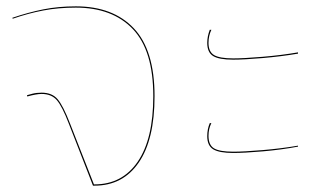

<svg xmlns="http://www.w3.org/2000/svg" viewBox="-20 -585 1034 605"><path d="M467 -282Q467 -145 417 -72.5Q367 0 278 0H273L197 -195Q176 -250 159 -269.5Q142 -289 111 -289Q95 -289 66 -281L65 -285Q68 -286 81.5 -289.5Q95 -293 111 -293Q144 -293 161.5 -272.5Q179 -252 201 -195L276 -4H278Q365 -4 414 -75.5Q463 -147 463 -282Q463 -426 398.5 -493.5Q334 -561 219 -561Q164 -561 116.5 -552Q69 -543 20 -526L19 -529Q69 -546 116.5 -555.5Q164 -565 219 -565Q336 -565 401.5 -496Q467 -427 467 -282Z M633 -450Q633 -470 641 -491H646Q637 -472 637 -450Q637 -422 654.5 -411.5Q672 -401 715 -401Q748 -401 807.5 -406Q867 -411 919 -420V-416Q866 -407 807 -402Q748 -397 715 -397Q670 -397 651.5 -408.5Q633 -420 633 -450ZM633 -156Q633 -178 641 -197H646Q637 -179 637 -157Q637 -128 654.5 -117.5Q672 -107 715 -107Q748 -107 807.5 -112Q867 -117 919 -126V-123Q866 -113 807.5 -108Q749 -103 715 -103Q671 -103 652 -114.5Q633 -126 633 -156Z"/></svg>

Font: FiraGO Four
Style: Regular
Weight: 100
Designer: bBox Type
Foundry: bBox Type GmbH
Version: Version 1.001